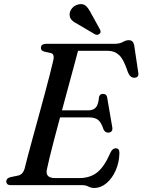

<svg xmlns="http://www.w3.org/2000/svg" viewBox="-20 -917 706 951"><path d="M386 0H34.5Q21.5 0 16.2 -5.2Q11 -10.5 11 -18.5Q11 -34 31.5 -39.5L65.5 -46.5Q80 -49 88.2 -57Q96.5 -65 102 -82Q106 -100 116.5 -139.2Q127 -178.5 141.2 -230.8Q155.5 -283 171.2 -340.2Q187 -397.5 201.5 -451.8Q216 -506 227.2 -549.5Q238.5 -593 243.5 -616.5Q252 -649.5 231 -654.5L200.5 -661Q182.5 -666 182.5 -679Q182.5 -700 210.5 -700H547.5Q572.5 -700 588.2 -709Q604 -718 618 -718Q639.5 -718 644.5 -693.5L664.5 -560Q670 -534 647.5 -532Q626 -530 614 -558Q593 -623 570 -644.2Q547 -665.5 512.5 -665.5H366.5Q358.5 -635 345.8 -587.8Q333 -540.5 317.8 -484.5Q302.5 -428.5 287 -370.5H418.5Q441 -370.5 454.2 -384.2Q467.5 -398 470.5 -437Q474.5 -452 489.5 -452Q508.5 -452 511 -433L536 -287Q538.5 -273 532.5 -266.8Q526.5 -260.5 517 -260Q501 -259.5 493 -275.5Q481.5 -311 465.8 -323.2Q450 -335.5 421 -335.5H277.5Q262 -278.5 248.5 -226.8Q235 -175 225.5 -136.2Q216 -97.5 212.5 -79Q202 -35 253.5 -35H373.5Q426 -35 461.8 -63.5Q497.5 -92 528 -163Q538 -182.5 553 -182.5Q572 -182.5 571.5 -159Q570.5 -112.5 553.2 -73.2Q536 -34 507.8 -10Q479.5 14 446.5 14Q431 14 418 7Q405 0 386 0ZM430.5 -852 476 -769.5Q478 -764.5 478.2 -759.2Q478.5 -754 473 -749.5Q463 -741 450.5 -747L367.5 -796Q347 -806 335.5 -817.5Q324 -829 325 -847.5Q325 -862 337.5 -876.8Q350 -891.5 370 -895.5Q392.5 -900 405.8 -887.5Q419 -875 430.5 -852Z"/></svg>

Font: Fraunces 9pt S000
Style: Italic
Weight: 400
Italic angle: -16°
Version: Version 1.000; ttfautohint (v1.8.3)